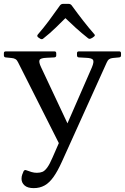

<svg xmlns="http://www.w3.org/2000/svg" viewBox="-55 -757 644 990"><path d="M119 213Q87 213 71.5 199Q56 185 56 165Q56 153 59.5 143.5Q63 134 67 125Q73 117 81 121Q94 126 107.5 130Q121 134 135 134Q152 134 164 129Q176 124 188.5 107Q201 90 216 55L419 -410Q431 -439 424.5 -448.5Q418 -458 388 -459L351 -461Q342 -462 342 -472V-483Q342 -492 352 -492H560Q569 -492 569 -482V-471Q569 -462 559 -461L527 -458Q515 -457 507.5 -451.5Q500 -446 495 -434L265 75Q242 126 220.5 156Q199 186 174.5 199.5Q150 213 119 213ZM38 -436Q33 -447 25 -452Q17 -457 4 -458L-26 -461Q-35 -462 -35 -472V-483Q-35 -492 -25 -492H226Q235 -492 235 -482V-471Q235 -462 225 -461L185 -459Q154 -458 149 -447.5Q144 -437 157 -410L314 -76L261 6ZM141 -565Q134 -572 140 -579Q168 -611 196 -648.5Q224 -686 255 -730Q261 -737 270 -737H299Q308 -737 314 -730Q346 -686 374.5 -649.5Q403 -613 431 -581Q438 -574 429 -568Q426 -565 422.5 -563Q419 -561 415 -559Q406 -554 399 -560Q366 -586 334.5 -614.5Q303 -643 271 -674H293Q262 -643 231.5 -613.5Q201 -584 169 -559Q162 -552 153 -557Q150 -559 147 -561Q144 -563 141 -565Z"/></svg>

Font: Hahmlet
Style: Regular
Weight: 400
Designer: Minjoo Ham & Mark Frömberg
Foundry: hypertype
Version: Version 1.002